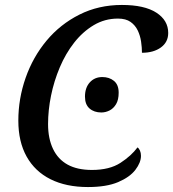

<svg xmlns="http://www.w3.org/2000/svg" viewBox="-20 -745 699 775"><path d="M335 10Q247 10 184 -21.5Q121 -53 87.5 -113Q54 -173 54 -258Q54 -347 83.5 -431Q113 -515 168 -581Q223 -647 300.5 -686Q378 -725 472 -725Q563 -725 611 -694Q659 -663 659 -612Q659 -575 629.5 -553.5Q600 -532 553 -532Q553 -553 549.5 -577Q546 -601 536 -622Q526 -643 507 -656.5Q488 -670 456 -670Q403 -670 358.5 -643.5Q314 -617 279.5 -573Q245 -529 221.5 -473.5Q198 -418 186 -359Q174 -300 174 -244Q174 -186 194 -144Q214 -102 253 -80.5Q292 -59 351 -59Q422 -59 466 -87.5Q510 -116 535 -150Q541 -146 545 -137Q549 -128 549 -116Q549 -89 526.5 -59.5Q504 -30 457 -10Q410 10 335 10ZM389 -291Q360 -291 341.5 -307Q323 -323 323 -355Q323 -391 342.5 -412.5Q362 -434 393 -434Q421 -434 440 -418.5Q459 -403 459 -371Q459 -342 448.5 -324.5Q438 -307 422 -299Q406 -291 389 -291Z"/></svg>

Font: ET Text
Style: Italic
Weight: 470
Italic angle: -12°
Designer: Monotype Design Team
Foundry: Monotype Imaging Inc.
Version: Version 2.009